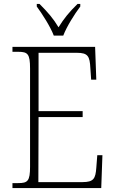

<svg xmlns="http://www.w3.org/2000/svg" viewBox="-20 -951 584 971"><path d="M252 -771H300C317 -816 357 -880 386 -918V-931H372C329 -889 304 -858 276 -813C249 -858 222 -889 180 -931H166V-918C194 -880 235 -816 252 -771ZM43 0H492L498 -166H472L467 -102C463 -48 454 -30 397 -30H174L175 -359H398V-389H175V-684H368C425 -684 434 -667 437 -606L441 -548H467L461 -714H43V-689H72C120 -689 132 -679 132 -605V-108C132 -35 120 -25 72 -25H43Z"/></svg>

Font: Noto Serif Ethiopic SemiCondensed ExtraLight
Style: Regular
Weight: 200
Width: 4
Designer: Monotype Design Team
Foundry: Monotype Imaging Inc.
Version: Version 2.102